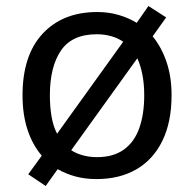

<svg xmlns="http://www.w3.org/2000/svg" viewBox="-20 -637 645 639"><path d="M551 -320Q551 -231 520.5 -168.5Q490 -106 434 -73.5Q378 -41 301 -41Q264 -41 232 -49.5Q200 -58 172 -74L132 -18L74 -57L119 -119Q88 -155 71.5 -205.5Q55 -256 55 -320Q55 -453 122 -525Q189 -597 304 -597Q341 -597 374 -587.5Q407 -578 435 -561L474 -617L533 -579L488 -516Q517 -481 534 -431.5Q551 -382 551 -320ZM146 -320Q146 -282 151.5 -249.5Q157 -217 170 -192L390 -498Q373 -510 350.5 -516.5Q328 -523 302 -523Q220 -523 183 -469Q146 -415 146 -320ZM460 -320Q460 -357 454 -388Q448 -419 437 -443L217 -137Q234 -126 256 -120Q278 -114 303 -114Q357 -114 392 -139Q427 -164 443.5 -210.5Q460 -257 460 -320Z"/></svg>

Font: Noto Sans Tamil UI
Style: Regular
Weight: 400
Designer: Jelle Bosma - Monotype Design Team
Foundry: Monotype Imaging Inc.
Version: Version 2.004